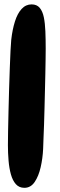

<svg xmlns="http://www.w3.org/2000/svg" viewBox="-20 -682 281 897"><path d="M94 195.5Q69.5 195.5 54.2 178.5Q39 161.5 31 132.8Q23 104 20 68.5Q17 33 17 -4Q17 -30 17.8 -71.8Q18.5 -113.5 19.8 -164Q21 -214.5 22.5 -266.2Q24 -318 25.8 -364.8Q27.5 -411.5 29.2 -446.2Q31 -481 32.5 -496Q38 -544.5 49.8 -581.8Q61.5 -619 81 -640.2Q100.5 -661.5 127.5 -661.5Q152 -661.5 165.5 -645.5Q179 -629.5 184.8 -601.2Q190.5 -573 192 -535.5Q193.5 -498 193.5 -454.5Q193.5 -434.5 193 -404Q192.5 -373.5 191.8 -336.5Q191 -299.5 190 -258.8Q189 -218 188 -177.8Q187 -137.5 185.8 -100.8Q184.5 -64 183.2 -34.2Q182 -4.5 181.5 14Q179.5 57.5 170 99.2Q160.5 141 142 168.2Q123.5 195.5 94 195.5Z"/></svg>

Font: Gluten
Style: Bold
Weight: 700
Designer: Tyler Finck
Foundry: Etcetera Type Company
Version: Version 1.204